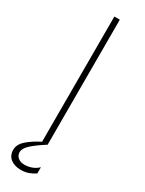

<svg xmlns="http://www.w3.org/2000/svg" viewBox="-225 -717 689 915"><g transform="rotate(30 119.0 -260.0)"><path d="M104 -688H134V0H104ZM106 0H134Q91 27 63.5 51Q36 75 36 98Q36 115 49.5 126.5Q63 138 85 138Q104 138 123.5 131.5Q143 125 160 109V143Q146 153 126.5 160.5Q107 168 83 168Q48 168 26 151Q4 134 4 102Q4 73 32 48Q60 23 106 0Z"/></g></svg>

Font: Roundo Variable
Style: Regular
Weight: 200
Designer: Shiva Nallaperumal
Foundry: Indian Type Foundry
Version: Version 2.000